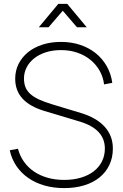

<svg xmlns="http://www.w3.org/2000/svg" viewBox="-20 -950 629 985"><path d="M179 -810 279 -930H325L425 -810H375L302 -895L229 -810ZM309 15Q366 15 412.2 0.8Q458.5 -13.5 491 -40Q523.5 -66.5 541.2 -104Q559 -141.5 559 -188Q559 -253.5 517 -299.8Q475 -346 396 -370L247 -415Q207.5 -427 180 -439.8Q152.5 -452.5 135.2 -468.2Q118 -484 110.5 -503.2Q103 -522.5 103 -547Q103 -578 116.8 -604.5Q130.5 -631 155.5 -650.8Q180.5 -670.5 215.5 -681.8Q250.5 -693 293 -693Q337.5 -693 375.5 -680.2Q413.5 -667.5 442.5 -644.2Q471.5 -621 490.2 -588.8Q509 -556.5 514 -517L556 -525Q549.5 -572.5 527.2 -611.2Q505 -650 470.5 -677.5Q436 -705 391 -720Q346 -735 293 -735Q241 -735 197.8 -721Q154.5 -707 123.5 -681.8Q92.5 -656.5 75.2 -622Q58 -587.5 58 -546Q58 -485.5 95.2 -444.5Q132.5 -403.5 207 -381L387 -327Q453 -307.5 485.5 -272.8Q518 -238 518 -188Q518 -151.5 503 -121.8Q488 -92 460.8 -71Q433.5 -50 395 -38.5Q356.5 -27 309 -27Q263.5 -27 224.5 -38Q185.5 -49 154.8 -69.8Q124 -90.5 103 -120.2Q82 -150 72 -187L30 -179Q40 -134 64.2 -98.2Q88.5 -62.5 124.8 -37.2Q161 -12 207.8 1.5Q254.5 15 309 15Z"/></svg>

Font: Vela Sans GX ExtLt
Style: Regular
Weight: 200
Designer: Principal design: Mikhail Sharanda - project Manrope.
Design modification: Ravid Balaliev
Foundry: Mikhail Sharanda
Version: Version 1.001